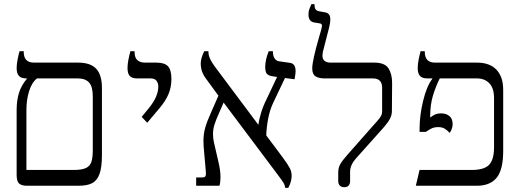

<svg xmlns="http://www.w3.org/2000/svg" viewBox="-20 -893 2508 923"><path d="M470 -470V-147Q470 -89 458.5 -57Q447 -25 423 -12.5Q399 0 357 0H111Q83 0 71.5 -11Q60 -22 60 -53V-365Q60 -409 71 -445.5Q82 -482 109 -514V-516H106Q82 -516 71 -528Q60 -540 60 -566Q60 -583 64.5 -606.5Q69 -630 74 -647H94V-644Q94 -592 143 -592H355Q415 -592 442.5 -562.5Q470 -533 470 -470ZM426 -430Q426 -477 408 -496.5Q390 -516 354 -516H158Q133 -497 120 -455Q107 -413 107 -365V-76H334Q373 -76 392.5 -85Q412 -94 419 -114Q426 -134 426 -171Z M661 -331 697 -375Q741 -429 741 -477Q741 -493 732.5 -504.5Q724 -516 704 -516H640Q615 -516 604 -527.5Q593 -539 593 -567Q593 -584 597.5 -607Q602 -630 607 -647H627V-642Q627 -592 678 -592H732Q771 -592 787.5 -574.5Q804 -557 804 -513Q804 -474 790 -440.5Q776 -407 746 -372L688 -303Z M1293 -398Q1277 -364 1269 -322Q1261 -280 1260 -242L1340 -135Q1365 -101 1373.5 -84Q1382 -67 1382 -48Q1382 -20 1366 10H1351Q1350 -2 1343.5 -13Q1337 -24 1316 -52L1055 -400L1034 -352Q1017 -314 1010.5 -292.5Q1004 -271 1004 -248Q1004 -226 1009 -206L1030 -115Q1040 -73 1040 -41Q1040 -18 1035 0H923V-40H953Q963 -40 966.5 -44.5Q970 -49 970 -59Q970 -68 969 -74L959 -189Q958 -198 958 -215Q958 -249 966.5 -279Q975 -309 994 -351L1030 -433L976 -507Q958 -530 951.5 -548.5Q945 -567 945 -588Q945 -613 962 -647H982V-643Q982 -614 1012 -574L1222 -293Q1224 -313 1234 -347Q1244 -381 1260 -413L1312 -523L1292 -526Q1271 -529 1263 -538Q1255 -547 1255 -571Q1255 -606 1272 -647H1292V-643Q1292 -624 1300.5 -611.5Q1309 -599 1324 -598L1373 -591Q1401 -588 1401 -551Q1401 -537 1396 -512L1350 -518Z M1606 -23V-65Q1606 -87 1616.5 -105Q1627 -123 1651 -150L1795 -313Q1808 -328 1812.5 -337Q1817 -346 1817 -358V-471Q1817 -516 1773 -516H1541Q1513 -516 1497 -526Q1481 -536 1481 -564Q1481 -602 1516 -722Q1521 -737 1523 -746Q1525 -755 1526 -759Q1528 -767 1528 -769Q1528 -780 1515 -781L1490 -785Q1463 -790 1463 -823Q1463 -840 1469 -854Q1475 -868 1477 -873H1492V-867Q1492 -843 1513 -839L1541 -834Q1555 -832 1561.5 -823.5Q1568 -815 1568 -799Q1568 -784 1562 -760L1532 -643Q1530 -631 1530 -626Q1530 -592 1570 -592H1779Q1830 -592 1847.5 -564.5Q1865 -537 1865 -494L1864 -359Q1864 -340 1854.5 -322Q1845 -304 1825 -281L1690 -130Q1663 -99 1663 -67V-23Q1663 -9 1656 -1Q1649 7 1635 7Q1621 7 1613.5 -1Q1606 -9 1606 -23Z M2399 -461V-168Q2399 -77 2367.5 -38.5Q2336 0 2272 0H1979L1997 -76H2248Q2308 -76 2331.5 -101Q2355 -126 2355 -185V-421Q2355 -469 2332.5 -492.5Q2310 -516 2273 -516H2094Q2075 -478 2061.5 -434Q2048 -390 2048 -334V-328Q2051 -330 2059.5 -336Q2068 -342 2078 -345Q2088 -348 2100 -348Q2125 -348 2140.5 -335Q2156 -322 2156 -296Q2156 -276 2142 -254Q2129 -268 2117 -275Q2105 -282 2085 -282Q2070 -282 2059 -277.5Q2048 -273 2027 -259H1997V-272Q1997 -338 2014 -408Q2031 -478 2058 -514V-516H2034Q2010 -516 1999 -528Q1988 -540 1988 -566Q1988 -583 1992.5 -606.5Q1997 -630 2002 -647H2022V-644Q2022 -592 2071 -592H2273Q2334 -592 2366.5 -558Q2399 -524 2399 -461Z"/></svg>

Font: Noto Serif Hebrew Light
Style: Regular
Weight: 300
Designer: Monotype Design Team
Foundry: Monotype Imaging Inc.
Version: Version 1.000